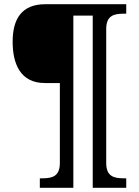

<svg xmlns="http://www.w3.org/2000/svg" viewBox="-20 -780 660 911"><path d="M169 111H328V-706H420V111H579V66H566C521 66 484 57 484 -6V-643C484 -706 521 -715 566 -715H579V-760H195C82 -760 40 -689 40 -582C40 -478 76 -386 193 -386H264V-6C264 57 227 66 182 66H169Z"/></svg>

Font: Noto Serif Malayalam Medium
Style: Regular
Weight: 500
Designer: Indian type Foundry, Jelle Bosma, Monotype Design Team
Foundry: Monotype Imaging Inc.
Version: Version 2.104